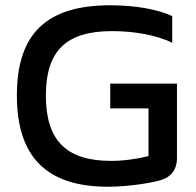

<svg xmlns="http://www.w3.org/2000/svg" viewBox="-20 -699 743 728"><path d="M633 -537V-638C582 -662 498 -679 398 -679C157 -679 44 -572 44 -337C44 -103 158 9 389 9C476 9 565 -8 593 -17C629 -29 651 -56 651 -99V-382H398V-288H543V-107C501 -97 452 -89 401 -89C233 -89 154 -165 154 -336C154 -508 232 -581 405 -581C489 -581 574 -566 633 -537Z"/></svg>

Font: LT Wave Text Medium
Style: Regular
Weight: 500
Designer: Daniel Lyons
Version: Version 2.5 (Glyphs App)